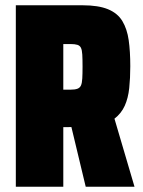

<svg xmlns="http://www.w3.org/2000/svg" viewBox="-20 -708 541 728"><path d="M40 0V-688H293Q353 -688 389.5 -673Q426 -658 444 -628Q462 -598 468 -555.5Q474 -513 474 -457Q474 -412 470 -374Q466 -336 453 -307Q440 -278 414 -258L490 0H305L246 -246L266 -229Q262 -227 256.5 -226.5Q251 -226 238 -226H220V0ZM220 -368H247Q264 -368 273.5 -371.5Q283 -375 287 -384Q291 -393 292 -410.5Q293 -428 293 -455Q293 -484 292 -501Q291 -518 287 -526.5Q283 -535 273.5 -538Q264 -541 247 -541H220Z"/></svg>

Font: Saira Condensed Black
Style: Regular
Weight: 900
Width: 3
Designer: Hector Gatti with collaboration of the Omnibus-Type team
Foundry: Omnibus-Type
Version: Version 1.101